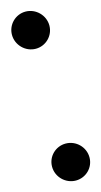

<svg xmlns="http://www.w3.org/2000/svg" viewBox="-139 -751 527 1000"><g transform="rotate(-15 124.5 -251.0)"><path d="M36.5 107C36.5 163.4 83.6 208.5 138.5 208.5C192.7 208.5 237.5 165.2 237.5 110C237.5 53.8 191.4 8.5 135.5 8.5C81.3 8.5 36.5 51.8 36.5 107ZM12.5 -610.5C12.5 -554.8 58.8 -508.5 114.5 -508.5C169 -508.5 213.5 -553 213.5 -607.5C213.5 -663.2 167.2 -709.5 111.5 -709.5C57 -709.5 12.5 -665 12.5 -610.5Z"/></g></svg>

Font: Smoothie
Style: ExBd
Weight: 800
Foundry: Cannot Into Space Fonts
Version: Version 0.8